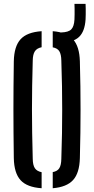

<svg xmlns="http://www.w3.org/2000/svg" viewBox="-20 -968 487 994"><path d="M195.5 6.5Q120 1.5 86.5 -35.2Q53 -72 51.5 -149.5Q50.5 -220.5 50 -282Q49.5 -343.5 49.5 -401.8Q49.5 -460 50 -520.8Q50.5 -581.5 51.5 -650.5Q53 -728 86.5 -764.8Q120 -801.5 195.5 -806.5V-723.5Q171 -718.5 160.5 -702.5Q150 -686.5 149.5 -654.5Q147.5 -584.5 146.5 -523Q145.5 -461.5 145.5 -402.5Q145.5 -343.5 146.5 -281Q147.5 -218.5 149.5 -145.5Q150 -113 160.5 -97.2Q171 -81.5 195.5 -76.5ZM253 6.5V-77Q277.5 -81.5 287.2 -97.5Q297 -113.5 297.5 -145.5Q300 -217 301 -279Q302 -341 302 -399.8Q302 -458.5 301 -520.8Q300 -583 297.5 -654.5Q297 -686.5 287.2 -702.5Q277.5 -718.5 253 -723V-806.5Q325.5 -801 358.5 -764Q391.5 -727 393.5 -650.5Q395.5 -581.5 396.2 -520.8Q397 -460 397 -401.5Q397 -343 396.2 -281.8Q395.5 -220.5 393.5 -149.5Q391.5 -72.5 358.5 -36Q325.5 0.5 253 6.5ZM296.5 -748.5Q280.5 -748.5 265.5 -750.5L264.5 -800Q272.5 -800 281 -800Q289.5 -800 296.5 -800Q334.5 -801 349 -816Q363.5 -831 365.5 -867Q366 -878.5 366.2 -893.8Q366.5 -909 366.2 -923.5Q366 -938 365.5 -948H423Q423.5 -937.5 423.8 -922.8Q424 -908 423.8 -893Q423.5 -878 423 -867.5Q419 -805 389.2 -776.8Q359.5 -748.5 296.5 -748.5Z"/></svg>

Font: Big Shoulders Stencil Text Thin SemiBold
Style: Regular
Weight: 600
Version: Version 2.001